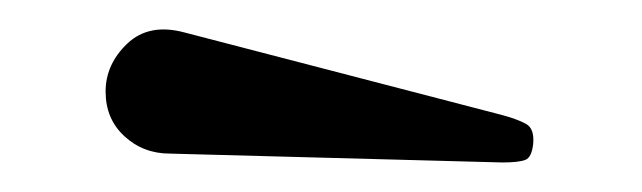

<svg xmlns="http://www.w3.org/2000/svg" viewBox="-20 -817 435 130"><path d="M95 -713Q77 -713 64.2 -724.8Q51.5 -736.5 51.5 -755Q51.5 -773.5 66.2 -787.5Q81 -801.5 105 -795L318.5 -739.5Q330 -736.5 336 -733.2Q342 -730 341 -719.5Q340 -710.5 335.8 -708.8Q331.5 -707 320 -707Z"/></svg>

Font: Besley* Condensed Medium
Style: Regular
Weight: 500
Width: 3
Designer: Owen Earl
Foundry: indestructible type*
Version: Version 3.000; ttfautohint (v1.8.3)